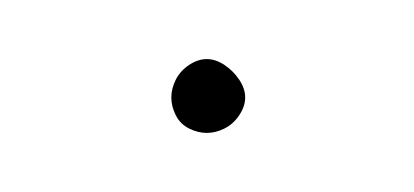

<svg xmlns="http://www.w3.org/2000/svg" viewBox="-20 -703 140 65"><path d="M38 -670Q38 -667 39.5 -664Q41 -661 44 -659.5Q47 -658 50 -658Q53 -658 56 -659.5Q59 -661 61 -664Q63 -667 63 -670Q63 -673 61 -676Q59 -679 56 -681Q53 -683 50 -683Q47 -683 44 -681Q41 -679 39.5 -676Q38 -673 38 -670Z"/></svg>

Font: Linefont Thin
Style: Regular
Weight: 100
Monospace: yes
Version: Version 3.002;gftools[0.9.33]